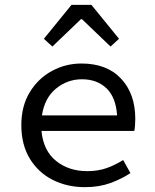

<svg xmlns="http://www.w3.org/2000/svg" viewBox="-20 -760 640 792"><path d="M318 -433Q258 -433 211 -394.5Q164 -356 153 -284H463Q458 -359 419 -396Q380 -433 318 -433ZM330 12Q257 12 197.5 -18Q138 -48 103 -105.5Q68 -163 68 -244Q68 -323 103 -380Q138 -437 194.5 -467.5Q251 -498 316 -498Q421 -498 479.5 -435.5Q538 -373 538 -270Q538 -256 537 -243Q536 -230 534 -220H151Q159 -138 211.5 -96Q264 -54 340 -54Q384 -54 419.5 -66.5Q455 -79 488 -100L518 -46Q482 -22 435.5 -5Q389 12 330 12ZM196 -568 161 -600 275 -740H357L471 -600L436 -568L318 -681H314Z"/></svg>

Font: SauceCodePro NFM
Style: Regular
Weight: 400
Monospace: yes
Designer: Paul D. Hunt, Teo Tuominen
Foundry: Adobe
Version: Version 2.042;hotconv 1.1.0;makeotfexe 2.6.0;Nerd Fonts 3.3.